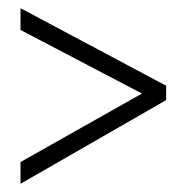

<svg xmlns="http://www.w3.org/2000/svg" viewBox="-20 -588 455 468"><path d="M30 -193V-140L385 -344V-379L30 -568V-515L326 -360Z"/></svg>

Font: Noto Sans Arabic UI XCn Lt
Style: Regular
Weight: 300
Width: 2
Designer: Monotype Design Team, Nadine Chahine and Nizar Qandah
Foundry: Monotype Imaging Inc.
Version: Version 2.010